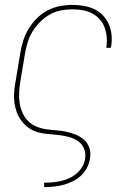

<svg xmlns="http://www.w3.org/2000/svg" viewBox="-20 -548 540 783"><path d="M160 215V197H161Q178 197 195 195.5Q212 194 229 190Q246 186 262.5 178.5Q279 171 293 159Q307 147 316 131Q325 115 327 99Q331 77 322.5 57.5Q314 38 297.5 27Q281 16 260.5 10.5Q240 5 219 2.5Q198 0 176.5 -1.5Q155 -3 135 -8.5Q115 -14 98.5 -25.5Q82 -37 69.5 -52.5Q57 -68 49.5 -87.5Q42 -107 39 -127.5Q36 -148 37.5 -170Q39 -192 43 -213L63 -333Q67 -358 75 -383Q83 -408 97 -431Q111 -454 130.5 -473.5Q150 -493 174 -505.5Q198 -518 224 -523Q250 -528 275 -528Q298 -528 321.5 -524Q345 -520 365 -510.5Q385 -501 400 -485Q415 -469 424 -448.5Q433 -428 435 -404.5Q437 -381 433 -357L432 -353H413L414 -357Q417 -378 415 -398.5Q413 -419 406 -437.5Q399 -456 385.5 -470.5Q372 -485 354.5 -494Q337 -503 316.5 -506.5Q296 -510 275 -510Q252 -510 228.5 -505.5Q205 -501 183.5 -489Q162 -477 144 -459Q126 -441 113 -420Q100 -399 93 -376Q86 -353 82 -330L62 -210Q59 -189 58 -167.5Q57 -146 60.5 -125.5Q64 -105 72.5 -86.5Q81 -68 95 -54Q109 -40 128 -32Q147 -24 168 -21Q189 -18 210 -16.5Q231 -15 251.5 -10.5Q272 -6 291 2Q310 10 324.5 23.5Q339 37 345 57Q351 77 347 98Q344 118 334.5 136.5Q325 155 309.5 169Q294 183 275.5 192Q257 201 238 206Q219 211 199.5 213Q180 215 161 215Z"/></svg>

Font: Iosevka Curly Thin
Style: Italic
Weight: 100
Italic angle: -9°
Monospace: yes
Designer: Belleve Invis
Foundry: Belleve Invis
Version: Version 22.1.2; ttfautohint (v1.8.4)